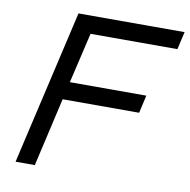

<svg xmlns="http://www.w3.org/2000/svg" viewBox="-78 -767 835 844"><g transform="rotate(10 339.5 -345.0)"><path d="M45.9 0 205.1 -689.9H678.7L660.6 -610.8H272.9L220.2 -385.7H561.5L543.5 -306.2H202.1L131.8 0Z"/></g></svg>

Font: HK Grotesk Medium Legacy Italic
Style: Regular
Weight: 500
Italic angle: -13°
Designer: Alfredo Marco Pradil
Foundry: Hanken Design Co.
Version: Version 2.022;PS 002.022;hotconv 1.0.88;makeotf.lib2.5.64775